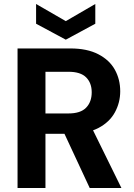

<svg xmlns="http://www.w3.org/2000/svg" viewBox="-20 -943 673 963"><path d="M68 0V-700H333Q417 -700 473 -671Q529 -642 556 -593.5Q583 -545 583 -485Q583 -429 556.5 -380Q530 -331 474.5 -301.5Q419 -272 331 -272H208V0ZM430 0 287 -307H438L589 0ZM208 -374H324Q384 -374 412 -403Q440 -432 440 -480Q440 -527 412 -555Q384 -583 324 -583H208ZM310 -744 161 -824V-923L310 -837L458 -923V-824Z"/></svg>

Font: DM Sans 17pt ExtraBold
Style: Regular
Weight: 800
Version: Version 4.004;gftools[0.9.30]